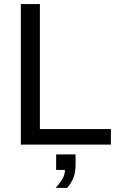

<svg xmlns="http://www.w3.org/2000/svg" viewBox="-20 -708 596 940"><path d="M82 0V-688H175.3V-76.2H522.9V0ZM350.1 94.2Q350.1 136.7 339.4 162.8Q328.6 189 309.1 211.9H252Q273.9 188.5 285.9 167.5Q297.9 146.5 297.9 124H254.9V47.9H350.1Z"/></svg>

Font: Arial
Style: Regular
Weight: 400
Designer: Steve Matteson
Foundry: Ascender Corporation
Version: Version 2.00.3